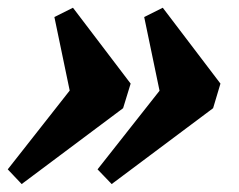

<svg xmlns="http://www.w3.org/2000/svg" viewBox="-40 -473 618 496"><path d="M146 -210.5 100.5 -429 148.5 -453 297.5 -257 278 -193.5 16 2.5 -20 -35.5 164 -269.5ZM378 -210.5 332.5 -429 380.5 -453 529.5 -257 510.5 -193.5 248.5 2.5 212 -35.5 396.5 -269.5Z"/></svg>

Font: Newsreader 16pt 16pt ExtraBold
Style: Italic
Weight: 800
Italic angle: -17°
Version: Version 1.003